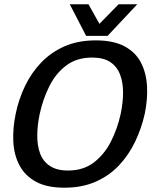

<svg xmlns="http://www.w3.org/2000/svg" viewBox="-20 -864 711 894"><path d="M280 10Q198 10 147 -18Q96 -46 70.5 -94.5Q45 -143 42 -205Q39 -267 53 -334Q67 -402 96.5 -463.5Q126 -525 172 -573Q218 -621 281 -648.5Q344 -676 426 -676Q508 -676 559.5 -648.5Q611 -621 636 -573Q661 -525 664.5 -463.5Q668 -402 654 -334Q639 -267 609.5 -205Q580 -143 534.5 -94.5Q489 -46 425.5 -18Q362 10 280 10ZM297 -70Q368 -70 417 -107.5Q466 -145 496.5 -205Q527 -265 542 -334Q553 -386 553 -433Q553 -480 539 -517Q525 -554 493.5 -575Q462 -596 409 -596Q338 -596 289 -559.5Q240 -523 210 -463Q180 -403 165 -334Q154 -282 153.5 -234.5Q153 -187 166.5 -150Q180 -113 212 -91.5Q244 -70 297 -70ZM619 -844 481 -697H381L305 -844H392L443 -753L532 -844Z"/></svg>

Font: Epunda Sans Medium
Style: Italic
Weight: 500
Italic angle: -12.0243°
Designer: Simon Atzbach
Foundry: typofactur
Version: Version 2.204; ttfautohint (v1.8.4.7-5d5b)